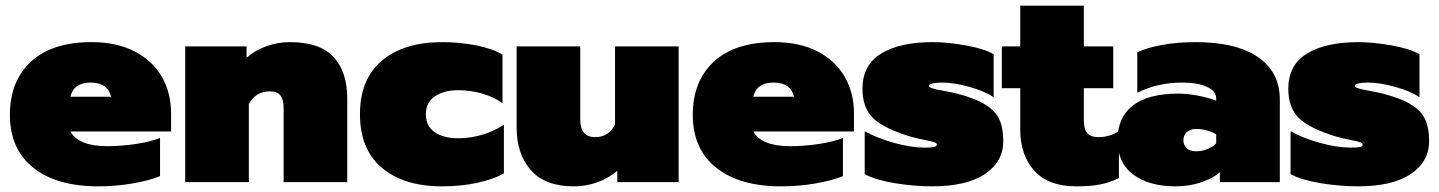

<svg xmlns="http://www.w3.org/2000/svg" viewBox="-20 -644 5089 679"><path d="M15 -238Q15 -357 89.5 -426Q164 -495 304 -495Q393 -495 456.5 -462Q520 -429 552.5 -372Q585 -315 585 -244V-179H229Q258 -127 360 -127Q407 -127 458.5 -134.5Q510 -142 546 -156V-21Q506 -5 447.5 5Q389 15 328 15Q180 15 97.5 -51Q15 -117 15 -238ZM373 -302Q361 -352 300 -352Q241 -352 229 -302Z M635 -480H852V-440Q882 -466 922 -480.5Q962 -495 1006 -495Q1111 -495 1159.5 -442.5Q1208 -390 1208 -297V0H983V-264Q983 -292 971.5 -306.5Q960 -321 934 -321Q885 -321 860 -276V0H635Z M1253 -240Q1253 -364 1330.5 -429.5Q1408 -495 1544 -495Q1606 -495 1664 -483.5Q1722 -472 1757 -451V-279Q1727 -301 1685.5 -313Q1644 -325 1601 -325Q1549 -325 1517.5 -303Q1486 -281 1486 -240Q1486 -198 1517.5 -176.5Q1549 -155 1601 -155Q1643 -155 1685.5 -167.5Q1728 -180 1762 -203V-31Q1726 -10 1668 2.5Q1610 15 1544 15Q1408 15 1330.5 -50.5Q1253 -116 1253 -240Z M1807 -193V-480H2032V-221Q2032 -159 2085 -159Q2133 -159 2155 -204V-480H2380V0H2163V-40Q2133 -14 2093 0.5Q2053 15 2009 15Q1908 15 1857.5 -42Q1807 -99 1807 -193Z M2430 -238Q2430 -357 2504.5 -426Q2579 -495 2719 -495Q2808 -495 2871.5 -462Q2935 -429 2967.5 -372Q3000 -315 3000 -244V-179H2644Q2673 -127 2775 -127Q2822 -127 2873.5 -134.5Q2925 -142 2961 -156V-21Q2921 -5 2862.5 5Q2804 15 2743 15Q2595 15 2512.5 -51Q2430 -117 2430 -238ZM2788 -302Q2776 -352 2715 -352Q2656 -352 2644 -302Z M3038 -28V-180Q3080 -156 3141 -139Q3202 -122 3250 -122Q3273 -122 3283 -124Q3293 -126 3293 -133Q3293 -138 3284 -141Q3275 -144 3260 -147Q3224 -154 3196 -162Q3105 -190 3067.5 -226.5Q3030 -263 3030 -330Q3030 -414 3096 -454.5Q3162 -495 3278 -495Q3332 -495 3397.5 -483Q3463 -471 3494 -452V-300Q3464 -321 3409 -336.5Q3354 -352 3311 -352Q3291 -352 3278 -349Q3265 -346 3265 -341Q3265 -336 3276 -332Q3287 -328 3311 -324Q3358 -315 3364 -313Q3430 -296 3465.5 -273.5Q3501 -251 3514.5 -221Q3528 -191 3528 -145Q3528 -72 3463 -28.5Q3398 15 3276 15Q3213 15 3145.5 4Q3078 -7 3038 -28Z M3588 -187V-332H3523V-480H3588V-624H3813V-480H3917V-332H3813V-220Q3813 -187 3825 -173Q3837 -159 3866 -159Q3903 -159 3937 -180V-14Q3906 1 3872 8Q3838 15 3786 15Q3688 15 3638 -40Q3588 -95 3588 -187Z M3932 -148Q3932 -229 3986.5 -271Q4041 -313 4148 -313Q4180 -313 4218 -305.5Q4256 -298 4281 -288V-296Q4281 -322 4248 -337Q4215 -352 4161 -352Q4074 -352 4002 -316V-459Q4035 -475 4089 -485Q4143 -495 4208 -495Q4352 -495 4429 -442Q4506 -389 4506 -292V0H4294V-35Q4271 -14 4228.5 0.5Q4186 15 4138 15Q4044 15 3988 -26.5Q3932 -68 3932 -148ZM4281 -137V-169Q4248 -188 4210 -188Q4189 -188 4177 -177Q4165 -166 4165 -148Q4165 -131 4176.5 -120Q4188 -109 4210 -109Q4231 -109 4250.5 -117Q4270 -125 4281 -137Z M4544 -28V-180Q4586 -156 4647 -139Q4708 -122 4756 -122Q4779 -122 4789 -124Q4799 -126 4799 -133Q4799 -138 4790 -141Q4781 -144 4766 -147Q4730 -154 4702 -162Q4611 -190 4573.5 -226.5Q4536 -263 4536 -330Q4536 -414 4602 -454.5Q4668 -495 4784 -495Q4838 -495 4903.5 -483Q4969 -471 5000 -452V-300Q4970 -321 4915 -336.5Q4860 -352 4817 -352Q4797 -352 4784 -349Q4771 -346 4771 -341Q4771 -336 4782 -332Q4793 -328 4817 -324Q4864 -315 4870 -313Q4936 -296 4971.5 -273.5Q5007 -251 5020.5 -221Q5034 -191 5034 -145Q5034 -72 4969 -28.5Q4904 15 4782 15Q4719 15 4651.5 4Q4584 -7 4544 -28Z"/></svg>

Font: Prompt Black
Style: Regular
Weight: 900
Designer: Katatrad Team
Foundry: CadsonDemak
Version: Version 1.000